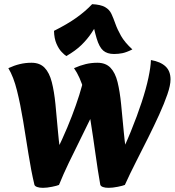

<svg xmlns="http://www.w3.org/2000/svg" viewBox="-20 -887 840 921"><path d="M501 14Q484 14 473.5 10Q463 6 461 -1Q449 -69 438 -148.5Q427 -228 414.5 -307Q402 -386 383 -452.5Q364 -519 335 -560Q364 -573 391 -579.5Q418 -586 447 -586Q487 -586 510 -562Q533 -538 544 -493Q555 -448 561 -387Q567 -326 574 -251.5Q581 -177 596 -93L538 -103Q577 -181 607.5 -256Q638 -331 659.5 -396.5Q681 -462 692 -514Q703 -566 704 -599Q750 -591 774 -568.5Q798 -546 798 -506Q798 -478 783 -434.5Q768 -391 744 -338Q720 -285 691 -227Q662 -169 632.5 -111Q603 -53 579 0Q570 4 545 9Q520 14 501 14ZM186 14Q169 14 158 10Q147 6 145 -1Q129 -69 116.5 -148.5Q104 -228 91 -307Q78 -386 61.5 -452.5Q45 -519 20 -560Q48 -573 75 -579.5Q102 -586 131 -586Q171 -586 194 -562Q217 -538 228.5 -493Q240 -448 246 -387Q252 -326 258.5 -251.5Q265 -177 280 -93L222 -103Q252 -162 278 -219Q304 -276 324.5 -329.5Q345 -383 360 -430.5Q375 -478 383 -516L451 -403Q435 -362 411.5 -313Q388 -264 362 -212Q336 -160 310 -106Q284 -52 263 0Q254 4 229.5 9Q205 14 186 14ZM298 -618Q289 -624 275.5 -638Q262 -652 251 -677Q240 -702 239 -739Q303 -771 346.5 -802Q390 -833 422 -867Q463 -865 484 -853Q505 -841 514.5 -820.5Q524 -800 533.5 -773Q543 -746 560.5 -715Q578 -684 615 -650Q587 -636 567.5 -632Q548 -628 527 -628Q494 -628 475 -644.5Q456 -661 443.5 -703Q431 -745 416 -821L457 -790Q439 -759 419 -729Q399 -699 371 -671.5Q343 -644 298 -618Z"/></svg>

Font: Merienda ExtraBold
Style: Regular
Weight: 800
Designer: Eduardo Rodriguez Tunni
Foundry: Eduardo Rodriguez Tunni
Version: Version 2.001